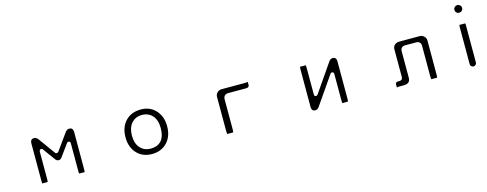

<svg xmlns="http://www.w3.org/2000/svg" viewBox="-27 -1385 5296 2088"><g transform="rotate(-15 2621.5 -341.0)"><path d="M738.3 11.2Q740.7 1 740.7 -26.4V-436.5Q740.7 -465.8 728 -478.5Q717.8 -488.8 697.3 -488.8Q670.4 -488.8 649.9 -459L520 -278.3Q516.6 -273.4 513.7 -271.5Q508.3 -267.1 499 -267.1Q492.2 -267.1 487.3 -270L483.4 -272.9Q481 -275.9 478 -280.3L349.1 -459Q327.6 -488.8 301.8 -488.8Q281.7 -488.8 272 -478.5Q259.3 -466.3 259.3 -436.5V-26.4Q259.3 1 261.7 11.2H322.3Q324.7 1 324.7 -26.4V-326.2Q324.7 -342.3 331.1 -348.6Q336.4 -354 345.7 -354Q355 -354 360.8 -348.6Q363.8 -345.2 367.2 -339.4L464.4 -206.1Q478 -187 499.5 -187Q521 -187 534.7 -206.1L631.8 -339.4Q637.2 -348.1 641.8 -351.1Q646.5 -354 653.3 -354Q664.6 -354 669.9 -346.2Q674.3 -340.3 674.3 -326.2V-26.4Q674.3 1 676.8 11.2Z M1497.1 -428.2Q1573.2 -428.2 1617.4 -377.7Q1661.6 -327.1 1661.6 -241.2Q1661.6 -137.7 1613.8 -89.8Q1573.2 -49.3 1500 -49.3Q1427.2 -49.3 1381.8 -99.6Q1337.4 -149.4 1337.4 -239.3Q1337.4 -326.2 1381.3 -377L1389.2 -385.3Q1432.1 -428.2 1497.1 -428.2ZM1503.9 -488.8Q1395 -488.8 1330.1 -420.4Q1265.1 -351.6 1265.1 -238.8Q1265.1 -121.1 1335 -51.8Q1397.5 11.2 1499 11.2Q1603 11.2 1668.5 -56.9Q1733.9 -125 1733.9 -239.3Q1733.9 -355.5 1663.1 -426.3Q1600.6 -488.8 1503.9 -488.8Z M2705.6 -477.5Q2690.4 -474.1 2666 -474.1H2409.2Q2380.9 -474.1 2359.4 -452.6Q2340.3 -433.6 2340.3 -405.3V-30.3Q2340.3 0.5 2343.3 12.2H2410.6Q2413.6 0.5 2413.6 -30.3V-358.4Q2413.6 -385.7 2428 -400.1Q2442.4 -414.6 2469.7 -414.6H2666Q2689.5 -414.6 2698.7 -423.8Q2705.6 -430.7 2705.6 -444.3Z M3296.9 -488.8Q3294.4 -478 3294.4 -450.2V-39.1Q3294.4 -10.7 3306.6 1Q3316.4 11.2 3336.4 11.2Q3362.8 11.2 3380.4 -15.6L3594.7 -325.7Q3598.1 -331.5 3600.1 -333.5Q3603 -336.4 3604.5 -337.4Q3609.4 -340.3 3614.7 -340.3Q3632.8 -340.3 3636.2 -324.2Q3637.2 -319.3 3637.2 -312.5V-27.3Q3637.2 0.5 3639.6 11.2H3703.1Q3705.6 0.5 3705.6 -27.3V-438.5Q3705.6 -475.6 3684.1 -484.9Q3675.8 -488.8 3663.1 -488.8Q3637.2 -488.8 3619.6 -461.9L3405.8 -151.4Q3399.9 -142.6 3395.3 -139.9Q3390.6 -137.2 3383.8 -137.2Q3367.2 -137.2 3364.7 -152.8Q3363.8 -157.2 3363.8 -164.1V-450.2Q3363.8 -478 3361.3 -488.8Z M4707 11.2Q4709.5 0.5 4709.5 -27.3V-407.2Q4709.5 -434.1 4689 -454.1Q4668.5 -474.1 4639.6 -474.1H4408.2Q4380.9 -474.1 4359.4 -457Q4337.4 -437.5 4337.4 -407.2V-92.8Q4337.4 -77.6 4328.4 -68.6Q4319.3 -59.6 4302.2 -59.1H4301.8H4285.2Q4269.5 -59.1 4262.9 -52.5Q4256.3 -45.9 4256.3 -30.8V1.5Q4269.5 -2.4 4286.1 -2.4H4335Q4374.5 -2.4 4392.6 -20.5Q4408.7 -36.6 4408.7 -68.4V-366.2V-366.7Q4409.2 -391.1 4422.6 -404.5Q4436 -418 4459.5 -418.5H4460H4586.9H4587.4Q4610.8 -418 4624.3 -404.5Q4637.7 -391.1 4638.2 -366.7V-366.2V-27.3Q4638.2 0.5 4640.6 11.2Z M5088.4 -480Q5086.4 -473.6 5086.4 -458V-39.1Q5086.4 -24.9 5096.7 -14.6Q5106.9 -4.4 5121.1 -4.4Q5135.7 -4.4 5146.2 -14.9Q5156.7 -25.4 5156.7 -39.1V-458Q5156.7 -472.2 5154.8 -480ZM5119.1 -608.9H5125Q5141.1 -608.9 5153.3 -621.1Q5165.5 -633.3 5165.5 -649.4V-653.3Q5165.5 -669.4 5153.3 -681.6Q5141.1 -693.8 5125 -693.8H5119.1Q5103 -693.8 5090.8 -681.6Q5078.6 -669.4 5078.6 -653.3V-649.4Q5078.6 -633.3 5090.8 -621.1Q5103 -608.9 5119.1 -608.9Z"/></g></svg>

Font: YuPearl-ExtraLight
Style: ExtraLight
Weight: 200
Designer: Max Yao
Foundry: Max-Everyday
Version: Version 1.011; ttfautohint (v1.8.3)